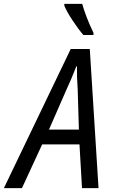

<svg xmlns="http://www.w3.org/2000/svg" viewBox="-81 -968 584 988"><path d="M283 -716H381L426 0H341L328 -225H136L32 0H-61ZM325 -301 319 -502Q314 -576 315 -627H312Q286 -560 258 -500L171 -301ZM250 -939V-948H342Q361 -880 400 -799V-788H348Q322 -818 292 -863.5Q262 -909 250 -939Z"/></svg>

Font: Noto Sans UI Narrow
Style: Italic
Weight: 400
Width: 4
Italic angle: -12°
Designer: Monotype Design Team
Foundry: Monotype Imaging Inc.
Version: Version 1.001